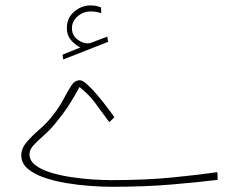

<svg xmlns="http://www.w3.org/2000/svg" viewBox="-20 -699 898 718"><path d="M280.3 -521.5Q260.7 -531.2 245.4 -549.1Q230 -566.9 230 -593.8Q230 -631.8 257.3 -655.3Q284.7 -678.7 316.9 -678.7Q329.6 -678.7 337.4 -677.2Q345.2 -675.8 357.9 -671.4L358.4 -649.9Q339.8 -656.2 318.8 -656.2Q291 -656.2 270 -637.7Q249 -619.1 249 -593.3Q249 -566.4 270.8 -550.5Q292.5 -534.7 312 -537.1Q318.4 -537.6 325.7 -541L381.3 -562L384.3 -542.5L216.3 -476.6L213.9 -494.6ZM396 -25.4Q524.4 -25.4 624.8 -35.4Q725.1 -45.4 793 -55.2L793.9 -26.4Q730 -18.6 627.7 -9.5Q525.4 -0.5 397 -0.5Q361.8 -0.5 317.4 -3.7Q272.9 -6.8 227.8 -14.4Q182.6 -22 144.5 -35.2Q106.4 -48.3 83 -68.8Q59.6 -89.4 59.6 -118.2Q59.6 -144 79.6 -167.5Q99.6 -190.9 126 -213.6Q152.3 -236.3 171.4 -259.8Q201.7 -297.4 218 -328.9Q234.4 -360.4 247.1 -379.6Q259.8 -398.9 278.8 -398.9Q289.6 -398.9 307.9 -381.8Q326.2 -364.7 346.4 -340.6Q366.7 -316.4 383.5 -293.9Q400.4 -271.5 407.7 -260.3L388.7 -242.2Q363.3 -276.9 337.4 -312Q311.5 -347.2 277.3 -373.5Q254.9 -332 235.1 -302Q215.3 -272 186 -236.3Q165 -210.9 142.8 -191.7Q120.6 -172.4 105.5 -156Q90.3 -139.6 90.3 -122.1Q90.3 -98.6 111.6 -82Q132.8 -65.4 167.5 -54.4Q202.1 -43.5 243.2 -37.1Q284.2 -30.8 324.2 -28.1Q364.3 -25.4 396 -25.4Z"/></svg>

Font: Vazirmatn FD Thin
Style: Regular
Weight: 100
Designer: Saber Rastikerdar
Foundry: Saber Rastikerdar
Version: Version 33.003